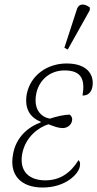

<svg xmlns="http://www.w3.org/2000/svg" viewBox="-20 -826 433 856"><path d="M282 -605 380 -780 381 -792C362 -808 333 -815 323 -785L267 -613ZM170 10C273 10 330 -50 336 -84C339 -100 335 -108 330 -112C294 -54 247 -22 182 -22C110 -22 65 -62 79 -140C93 -215 151 -258 196 -272C223 -262 239 -255 260 -255C281 -255 298 -270 301 -287C304 -301 298 -309 291 -315C267 -315 233 -307 202 -297C164 -304 129 -337 141 -405C151 -463 197 -512 268 -512C343 -512 360 -472 348 -400C373 -400 387 -414 392 -439C401 -493 369 -543 277 -543C190 -543 115 -490 99 -405C89 -343 112 -303 162 -283L161 -280C105 -260 50 -213 38 -137C21 -47 72 10 170 10Z"/></svg>

Font: Noto Serif Condensed ExtraLight
Style: Italic
Weight: 200
Width: 3
Italic angle: -12°
Designer: Monotype Design Team
Foundry: Monotype Imaging Inc.
Version: Version 2.013